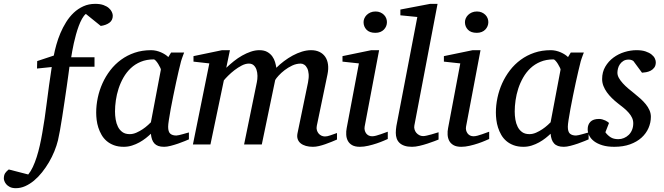

<svg xmlns="http://www.w3.org/2000/svg" viewBox="-150 -757 3477 1006"><path d="M440.9 -674.8Q440.9 -650.9 423.3 -637.9Q405.8 -625 377.9 -621.1L299.8 -684.1Q289.1 -675.3 279.8 -658.7Q270.5 -642.1 262.7 -621.1Q254.9 -600.1 248.3 -576.4Q241.7 -552.7 236.8 -530.5Q231.9 -508.3 228.5 -489Q225.1 -469.7 223.1 -457H345.2V-407.2H213.9Q212.4 -396 208.7 -368.2Q205.1 -340.3 199.7 -303.7Q194.3 -267.1 188.2 -225.3Q182.1 -183.6 176 -144.8Q169.9 -106 164.1 -73.2Q158.2 -40.5 153.8 -22Q147 5.9 135 35.4Q123 64.9 106.7 92.8Q90.3 120.6 70.6 145.5Q50.8 170.4 28.6 189Q6.3 207.5 -17.8 218.3Q-42 229 -66.9 229Q-85.9 229 -98.4 222.7Q-110.8 216.3 -117.7 207.8Q-124.5 199.2 -127.2 191.2Q-129.9 183.1 -129.9 179.2Q-129.9 160.2 -122.6 149.7Q-115.2 139.2 -104 130.9L-2 157.2Q11.2 141.1 22.2 117.7Q33.2 94.2 42.2 65.9Q51.3 37.6 58.6 5.1Q65.9 -27.3 71.8 -62Q84.5 -132.8 95.2 -220Q106 -307.1 121.1 -405.8L43.9 -397.9L44.9 -437L131.8 -465.8Q136.7 -492.2 145.3 -522.7Q153.8 -553.2 166.5 -583.3Q179.2 -613.3 196.5 -641.1Q213.9 -668.9 236.3 -690.2Q258.8 -711.4 286.9 -724.1Q314.9 -736.8 349.1 -736.8Q374.5 -736.8 392.1 -730.5Q409.7 -724.1 420.4 -714.6Q431.2 -705.1 436 -694.3Q440.9 -683.6 440.9 -674.8Z M692.9 -392.1Q693.4 -394.5 689.2 -403.3Q685.1 -412.1 679.2 -421.6Q673.3 -431.2 666.7 -438.5Q660.2 -445.8 655.8 -445.8Q617.7 -445.8 587.6 -433.3Q557.6 -420.9 535.2 -399.7Q512.7 -378.4 496.8 -350.6Q481 -322.8 471.2 -292.5Q461.4 -262.2 457 -231.4Q452.6 -200.7 452.6 -172.9Q452.6 -151.9 456.1 -130.9Q459.5 -109.9 468 -92.8Q476.6 -75.7 491.5 -64.9Q506.3 -54.2 529.8 -54.2Q547.4 -54.2 564.9 -62Q582.5 -69.8 597.7 -80.1Q612.8 -90.3 624 -100.6Q635.3 -110.8 640.6 -116.2ZM839.8 -26.9Q834 -24.4 818.4 -17.8Q802.7 -11.2 783.4 -4.6Q764.2 2 744.4 7.1Q724.6 12.2 710 12.2Q691.9 12.2 679.4 7.8Q667 3.4 658.9 -5.4Q650.9 -14.2 646.5 -26.9Q642.1 -39.6 640.6 -56.2Q629.4 -45.4 614.3 -33.4Q599.1 -21.5 580.8 -11.2Q562.5 -1 541.7 5.6Q521 12.2 498.5 12.2Q469.2 12.2 447 3.9Q424.8 -4.4 408.7 -18.3Q392.6 -32.2 382.1 -50.5Q371.6 -68.8 365.2 -88.6Q358.9 -108.4 356.4 -128.7Q354 -148.9 354 -167Q354 -205.6 362.3 -244.9Q370.6 -284.2 387 -320.6Q403.3 -356.9 427.7 -388.7Q452.1 -420.4 484.1 -443.8Q516.1 -467.3 555.4 -480.7Q594.7 -494.1 641.6 -494.1Q655.3 -494.1 668.7 -491Q682.1 -487.8 693.8 -482.7Q705.6 -477.5 715.3 -471.2Q725.1 -464.8 731.9 -458L746.6 -481.9H814.9Q812.5 -476.1 809.6 -468Q806.6 -460 803.7 -451.7Q800.8 -443.4 798.6 -436Q796.4 -428.7 795.9 -424.8Q792.5 -411.6 786.1 -385Q779.8 -358.4 772.7 -325.2Q765.6 -292 758.1 -255.6Q750.5 -219.2 744.6 -186.8Q738.8 -154.3 734.9 -129.2Q731 -104 731 -92.8Q731 -66.4 742.2 -56.6Q753.4 -46.9 773.9 -46.9Q778.8 -46.9 788.3 -49.1Q797.9 -51.3 808.1 -54.2Q818.4 -57.1 827.1 -59.6Q835.9 -62 839.8 -63Z M1615.7 -25.9Q1603 -20.5 1587.2 -13.9Q1571.3 -7.3 1554.4 -1.5Q1537.6 4.4 1521 8.3Q1504.4 12.2 1489.7 12.2Q1469.2 12.2 1452.9 7.6Q1436.5 2.9 1425.5 -5.9Q1414.6 -14.6 1409.9 -27.8Q1405.3 -41 1408.7 -58.1L1463.9 -325.2Q1468.8 -350.1 1467.3 -368.7Q1465.8 -387.2 1459.7 -399.4Q1453.6 -411.6 1444.6 -417.7Q1435.5 -423.8 1425.8 -423.8Q1402.8 -423.8 1381.1 -413.6Q1359.4 -403.3 1341.3 -389.4Q1323.2 -375.5 1310.1 -361.1Q1296.9 -346.7 1292 -337.9L1221.7 0H1128.9L1195.8 -326.2Q1199.2 -342.3 1199 -359.6Q1198.7 -377 1194.1 -391.1Q1189.5 -405.3 1179.7 -414.6Q1169.9 -423.8 1153.8 -423.8Q1136.2 -423.8 1116.5 -413.6Q1096.7 -403.3 1078.4 -389.2Q1060.1 -375 1045.2 -360.1Q1030.3 -345.2 1022.9 -335.9L952.6 0H860.8L946.8 -424.8L863.8 -434.1V-462.9L1013.7 -494.1H1054.7L1035.6 -401.9Q1054.2 -419.4 1075.2 -436.3Q1096.2 -453.1 1118.7 -465.8Q1141.1 -478.5 1164.1 -486.3Q1187 -494.1 1209 -494.1Q1233.9 -494.1 1250.2 -484.9Q1266.6 -475.6 1276.6 -461.7Q1286.6 -447.8 1291.3 -431.6Q1295.9 -415.5 1297.9 -401.9Q1315.9 -419.9 1337.9 -436.5Q1359.9 -453.1 1383.8 -466.1Q1407.7 -479 1432.4 -486.6Q1457 -494.1 1480 -494.1Q1504.9 -494.1 1523.7 -485.1Q1542.5 -476.1 1554 -459.5Q1565.4 -442.9 1568.6 -419.4Q1571.8 -396 1565.9 -367.2L1509.8 -97.2Q1507.3 -85 1510.3 -75Q1513.2 -64.9 1519.3 -57.6Q1525.4 -50.3 1534.2 -46.1Q1543 -42 1552.7 -42Q1564.9 -42 1581.1 -47.9Q1597.2 -53.7 1615.7 -60.1Z M1881.8 -28.8Q1876 -26.4 1860.4 -19.5Q1844.7 -12.7 1823.7 -5.6Q1802.7 1.5 1779.5 6.8Q1756.3 12.2 1735.8 12.2Q1710 12.2 1694.8 3.4Q1679.7 -5.4 1672.4 -19.5Q1665 -33.7 1664.1 -51.3Q1663.1 -68.8 1666.5 -85.9L1730.5 -424.8L1644.5 -434.1V-462.9L1795.4 -494.1H1836.4L1760.7 -94.2Q1758.8 -84 1761 -74.7Q1763.2 -65.4 1768.3 -58.3Q1773.4 -51.3 1781.5 -47.1Q1789.6 -43 1799.8 -43Q1808.6 -43 1820.6 -46.1Q1832.5 -49.3 1844.5 -53.5Q1856.4 -57.6 1866.7 -61.5Q1877 -65.4 1881.8 -66.9ZM1877.4 -641.1Q1877.4 -629.9 1873.3 -619.9Q1869.1 -609.9 1861.6 -602.1Q1854 -594.2 1842.8 -589.6Q1831.5 -585 1816.9 -585Q1786.1 -585 1770.5 -601.3Q1754.9 -617.7 1754.9 -641.1Q1754.9 -650.9 1759 -660.6Q1763.2 -670.4 1771.2 -678.5Q1779.3 -686.5 1791 -691.7Q1802.7 -696.8 1817.9 -696.8Q1832 -696.8 1843 -691.9Q1854 -687 1861.8 -679.2Q1869.6 -671.4 1873.5 -661.4Q1877.4 -651.4 1877.4 -641.1Z M2147.9 -25.9Q2142.1 -23.4 2126 -17.3Q2109.9 -11.2 2089.8 -4.6Q2069.8 2 2048.1 7.1Q2026.4 12.2 2008.8 12.2Q1985.8 12.2 1969.7 6.8Q1953.6 1.5 1943.4 -8.3Q1933.1 -18.1 1928.5 -31.5Q1923.8 -44.9 1923.8 -61Q1923.8 -76.2 1926.8 -96.2L2036.6 -668L1947.8 -676.8V-707L2104 -736.8H2142.6L2021 -99.1Q2019 -88.9 2022 -78.9Q2024.9 -68.8 2031.2 -61.3Q2037.6 -53.7 2046.9 -48.8Q2056.2 -43.9 2066.9 -43.9Q2074.2 -43.9 2086.2 -46.6Q2098.1 -49.3 2110.4 -52.7Q2122.6 -56.2 2133.1 -59.6Q2143.6 -63 2147.9 -64Z M2413.1 -28.8Q2407.2 -26.4 2391.6 -19.5Q2376 -12.7 2355 -5.6Q2334 1.5 2310.8 6.8Q2287.6 12.2 2267.1 12.2Q2241.2 12.2 2226.1 3.4Q2210.9 -5.4 2203.6 -19.5Q2196.3 -33.7 2195.3 -51.3Q2194.3 -68.8 2197.8 -85.9L2261.7 -424.8L2175.8 -434.1V-462.9L2326.7 -494.1H2367.7L2292 -94.2Q2290 -84 2292.2 -74.7Q2294.4 -65.4 2299.6 -58.3Q2304.7 -51.3 2312.7 -47.1Q2320.8 -43 2331.1 -43Q2339.8 -43 2351.8 -46.1Q2363.8 -49.3 2375.7 -53.5Q2387.7 -57.6 2397.9 -61.5Q2408.2 -65.4 2413.1 -66.9ZM2408.7 -641.1Q2408.7 -629.9 2404.5 -619.9Q2400.4 -609.9 2392.8 -602.1Q2385.3 -594.2 2374 -589.6Q2362.8 -585 2348.1 -585Q2317.4 -585 2301.8 -601.3Q2286.1 -617.7 2286.1 -641.1Q2286.1 -650.9 2290.3 -660.6Q2294.4 -670.4 2302.5 -678.5Q2310.5 -686.5 2322.3 -691.7Q2334 -696.8 2349.1 -696.8Q2363.3 -696.8 2374.3 -691.9Q2385.3 -687 2393.1 -679.2Q2400.9 -671.4 2404.8 -661.4Q2408.7 -651.4 2408.7 -641.1Z M2787.1 -392.1Q2787.6 -394.5 2783.4 -403.3Q2779.3 -412.1 2773.4 -421.6Q2767.6 -431.2 2761 -438.5Q2754.4 -445.8 2750 -445.8Q2711.9 -445.8 2681.9 -433.3Q2651.9 -420.9 2629.4 -399.7Q2606.9 -378.4 2591.1 -350.6Q2575.2 -322.8 2565.4 -292.5Q2555.7 -262.2 2551.3 -231.4Q2546.9 -200.7 2546.9 -172.9Q2546.9 -151.9 2550.3 -130.9Q2553.7 -109.9 2562.3 -92.8Q2570.8 -75.7 2585.7 -64.9Q2600.6 -54.2 2624 -54.2Q2641.6 -54.2 2659.2 -62Q2676.8 -69.8 2691.9 -80.1Q2707 -90.3 2718.3 -100.6Q2729.5 -110.8 2734.9 -116.2ZM2934.1 -26.9Q2928.2 -24.4 2912.6 -17.8Q2897 -11.2 2877.7 -4.6Q2858.4 2 2838.6 7.1Q2818.8 12.2 2804.2 12.2Q2786.1 12.2 2773.7 7.8Q2761.2 3.4 2753.2 -5.4Q2745.1 -14.2 2740.7 -26.9Q2736.3 -39.6 2734.9 -56.2Q2723.6 -45.4 2708.5 -33.4Q2693.4 -21.5 2675 -11.2Q2656.7 -1 2636 5.6Q2615.2 12.2 2592.8 12.2Q2563.5 12.2 2541.3 3.9Q2519 -4.4 2502.9 -18.3Q2486.8 -32.2 2476.3 -50.5Q2465.8 -68.8 2459.5 -88.6Q2453.1 -108.4 2450.7 -128.7Q2448.2 -148.9 2448.2 -167Q2448.2 -205.6 2456.5 -244.9Q2464.8 -284.2 2481.2 -320.6Q2497.6 -356.9 2522 -388.7Q2546.4 -420.4 2578.4 -443.8Q2610.4 -467.3 2649.7 -480.7Q2689 -494.1 2735.8 -494.1Q2749.5 -494.1 2762.9 -491Q2776.4 -487.8 2788.1 -482.7Q2799.8 -477.5 2809.6 -471.2Q2819.3 -464.8 2826.2 -458L2840.8 -481.9H2909.2Q2906.7 -476.1 2903.8 -468Q2900.9 -460 2897.9 -451.7Q2895 -443.4 2892.8 -436Q2890.6 -428.7 2890.1 -424.8Q2886.7 -411.6 2880.4 -385Q2874 -358.4 2866.9 -325.2Q2859.9 -292 2852.3 -255.6Q2844.7 -219.2 2838.9 -186.8Q2833 -154.3 2829.1 -129.2Q2825.2 -104 2825.2 -92.8Q2825.2 -66.4 2836.4 -56.6Q2847.7 -46.9 2868.2 -46.9Q2873 -46.9 2882.6 -49.1Q2892.1 -51.3 2902.3 -54.2Q2912.6 -57.1 2921.4 -59.6Q2930.2 -62 2934.1 -63Z M3286.1 -431.2Q3286.1 -413.6 3278.3 -403.1Q3270.5 -392.6 3259.3 -386.7Q3248 -380.9 3235.6 -378.7Q3223.1 -376.5 3213.9 -376L3168.9 -437Q3166 -439.5 3159.7 -442.1Q3153.3 -444.8 3144 -444.8Q3127.4 -444.8 3116.2 -437.7Q3105 -430.7 3097.9 -420.2Q3090.8 -409.7 3087.9 -397.7Q3085 -385.7 3085 -376Q3085 -362.3 3092.8 -348.4Q3100.6 -334.5 3113.3 -320.6Q3126 -306.6 3141.8 -293.2Q3157.7 -279.8 3173.8 -267.1Q3190.4 -253.9 3205.8 -240Q3221.2 -226.1 3233.4 -211.2Q3245.6 -196.3 3252.9 -179.7Q3260.3 -163.1 3260.3 -145Q3260.3 -114.3 3247.8 -85.9Q3235.4 -57.6 3211.2 -35.6Q3187 -13.7 3151.1 -0.7Q3115.2 12.2 3068.8 12.2Q3032.7 12.2 3006.3 4.2Q2980 -3.9 2962.9 -16.8Q2945.8 -29.8 2937.5 -46.4Q2929.2 -63 2929.2 -80.1Q2929.2 -104 2943.6 -118.9Q2958 -133.8 2988.8 -133.8Q2998 -133.8 3006.3 -131.3Q3014.6 -128.9 3021.5 -125.7Q3028.3 -122.6 3033.4 -118.9Q3038.6 -115.2 3041 -112.8L3022 -64Q3032.7 -48.8 3048.6 -38.3Q3064.5 -27.8 3089.8 -27.8Q3105 -27.8 3119.1 -33.7Q3133.3 -39.6 3144.3 -50.3Q3155.3 -61 3161.6 -76.4Q3168 -91.8 3168 -110.8Q3168 -126 3161.9 -139.4Q3155.8 -152.8 3144.8 -165.5Q3133.8 -178.2 3118.9 -190.7Q3104 -203.1 3085.9 -216.8Q3070.3 -229 3055.9 -243.2Q3041.5 -257.3 3030 -273.2Q3018.6 -289.1 3011.7 -306.6Q3004.9 -324.2 3004.9 -342.8Q3004.9 -379.4 3021.5 -407.7Q3038.1 -436 3064.2 -455.3Q3090.3 -474.6 3122.3 -484.4Q3154.3 -494.1 3185.1 -494.1Q3213.4 -494.1 3232.7 -487.5Q3252 -481 3263.9 -471.4Q3275.9 -461.9 3281 -450.9Q3286.1 -439.9 3286.1 -431.2Z"/></svg>

Font: Charis SIL Cyr
Style: Italic
Weight: 400
Italic angle: -11°
Foundry: SIL International
Version: Version 5.000